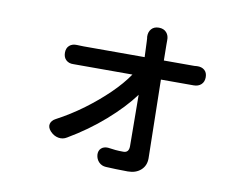

<svg xmlns="http://www.w3.org/2000/svg" viewBox="-75 -721 1150 896"><g transform="rotate(10 500.0 -273.0)"><path d="M196 -52Q181 -69 185 -85.5Q189 -102 208 -112Q274 -147 334 -191.5Q394 -236 443.5 -284Q493 -332 525 -379H280Q267 -379 259 -379Q251 -379 246 -379Q224 -378 210.5 -390.5Q197 -403 197 -425Q197 -447 210.5 -459Q224 -471 246 -470Q252 -470 260 -469.5Q268 -469 278 -469H567L564 -542Q563 -558 563 -558.5Q563 -559 562 -564Q561 -587 573.5 -601.5Q586 -616 609 -616Q632 -616 645 -601.5Q658 -587 657 -564Q657 -559 657 -559.5Q657 -560 657 -542L658 -469H791Q796 -469 802.5 -469Q809 -469 815 -470Q837 -471 850.5 -459.5Q864 -448 864 -426Q864 -404 850.5 -391.5Q837 -379 815 -379Q811 -379 806.5 -379Q802 -379 794 -379H660L667 -7Q667 28 643.5 49Q620 70 582 70Q549 70 526 69Q503 68 478 67Q458 66 444.5 52.5Q431 39 429 18Q428 -2 440 -13Q452 -24 472 -23Q492 -20 508.5 -18.5Q525 -17 546 -17Q572 -17 572 -48L570 -291Q522 -226 445 -158.5Q368 -91 276 -37Q257 -25 235.5 -29Q214 -33 198 -50Z"/></g></svg>

Font: Chiron GoRound TC M
Style: Regular
Weight: 500
Designer: Ryoko NISHIZUKA 西塚涼子 (kana, bopomofo & ideographs); Paul D. Hunt (Latin, Greek & Cyrillic); Sandoll Communications 산돌커뮤니
Foundry: Adobe
Version: Version 1.000;hotconv 1.1.1;makeotfexe 2.6.0